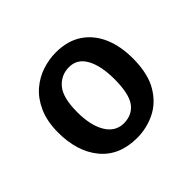

<svg xmlns="http://www.w3.org/2000/svg" viewBox="-114 -923 735 735"><g transform="rotate(-45 253.5 -556.0)"><path d="M51.5 -562.5Q52.5 -622.5 71.8 -664.5Q91 -706.5 121.5 -732.5Q152 -758.5 188.8 -770.5Q225.5 -782.5 262 -782.5Q325.5 -782.5 368.8 -753.5Q412 -724.5 434 -672.8Q456 -621 455 -552.5Q454 -472.5 424.2 -423.5Q394.5 -374.5 348.2 -352.5Q302 -330.5 251.5 -330.5Q155 -330.5 103 -393.8Q51 -457 51.5 -562.5ZM158.5 -562.5Q158.5 -490.5 184.2 -448Q210 -405.5 256.5 -406Q302 -407 325.5 -440.2Q349 -473.5 349 -551.5Q349 -624 325.5 -666Q302 -708 256.5 -707Q214 -706.5 186.2 -673.5Q158.5 -640.5 158.5 -562.5Z"/></g></svg>

Font: Koeln Type Sans
Style: Regular
Weight: 400
Designer: Eben Sorkin
Foundry: Eben Sorkin
Version: Version 2.001